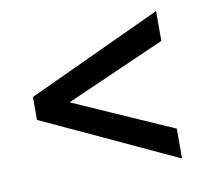

<svg xmlns="http://www.w3.org/2000/svg" viewBox="-59 -528 649 595"><g transform="rotate(-10 265.0 -230.0)"><path d="M468 2 46 -194V-266L468 -462V-368L105 -208V-252L468 -92Z"/></g></svg>

Font: Ysabeau Infant
Style: Bold Italic
Weight: 700
Italic angle: -12°
Designer: Christian Thalmann (Catharsis Fonts)
Version: Version 2.001;gftools[0.9.30]; featfreeze: ss01,ss02,lnum